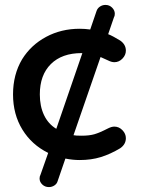

<svg xmlns="http://www.w3.org/2000/svg" viewBox="-20 -633 578 781"><path d="M141 93Q141 84 145 77L176 -11Q109 -44 71 -106Q33 -168 33 -249Q33 -330 70 -392Q106 -450 167.5 -483Q229 -516 304 -516Q325 -516 347 -513L373 -589Q377 -600 387 -606.5Q397 -613 409 -613Q425 -613 436 -602Q447 -591 447 -577L446 -568L444 -564L420 -494Q438 -487 469 -468Q492 -452 492 -427Q492 -409 478 -394.5Q464 -380 445 -380Q434 -380 420 -387L389 -401L279 -83Q288 -81 312 -81Q343 -81 364 -87Q385 -93 420 -111Q434 -118 445 -118Q464 -118 478 -103.5Q492 -89 492 -71Q492 -46 469 -30Q429 -6 390 6Q351 18 304 18Q276 18 246 12L214 105Q211 115 201 121.5Q191 128 179 128Q163 128 152 117.5Q141 107 141 93ZM209 -109 315 -417H312Q232 -417 187 -372.5Q142 -328 142 -249Q142 -201 159 -165Q176 -129 209 -109Z"/></svg>

Font: 寒蝉全圆体 Bold
Style: Regular
Weight: 700
Designer: Warren2060
      Designed by Motoya company      

      [Varela Round]
      Joe Prince(Latin component); Avraham Cornf
Foundry: ChillType
Version: Version 3.200